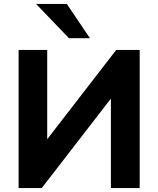

<svg xmlns="http://www.w3.org/2000/svg" viewBox="-20 -960 807 980"><path d="M75 0V-705H221V-226H203L573 -705H693V0H546V-480H564L193 0ZM332 -765 164 -940H321L439 -765Z"/></svg>

Font: Nunito Sans 11pt ExtraBold
Style: Regular
Weight: 800
Version: Version 3.101;gftools[0.9.27]